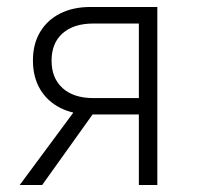

<svg xmlns="http://www.w3.org/2000/svg" viewBox="-20 -531 568 551"><path d="M378.5 0V-202.5H240.5Q190 -202.5 152.8 -221.5Q115.5 -240.5 95 -275.2Q74.5 -310 74.5 -357.5Q74.5 -404.5 95 -439Q115.5 -473.5 152.5 -492.2Q189.5 -511 240.5 -511H431.5V0ZM36.5 0 205 -227.5H263.5L101 0ZM248 -249.5H378.5V-463.5H248Q191.5 -463.5 159.8 -435.5Q128 -407.5 128 -357Q128 -306.5 159.8 -278Q191.5 -249.5 248 -249.5Z"/></svg>

Font: Overpass ExtraLight
Style: Regular
Weight: 250
Designer: Delve Withrington, Dave Bailey, Thomas Jockin
Foundry: Delve Fonts LLC
Version: Version 4.000